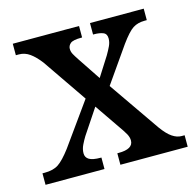

<svg xmlns="http://www.w3.org/2000/svg" viewBox="-84 -623 726 711"><g transform="rotate(-15 278.5 -268.0)"><path d="M6 0V-44H15Q48 -44 68 -57.5Q88 -71 116 -108L232 -270L116 -439Q96 -465 77 -478.5Q58 -492 36 -492H24V-536H278V-492H275Q243 -492 233 -483.5Q223 -475 223 -463Q223 -452 228.5 -442Q234 -432 244 -417L302 -330L349 -404Q359 -421 365.5 -435Q372 -449 372 -463Q372 -481 358.5 -486.5Q345 -492 324 -492H320V-536H526V-492H518Q491 -492 472.5 -480Q454 -468 425 -428L330 -292L465 -97Q486 -68 504 -56Q522 -44 539 -44H551V0H293V-44H298Q354 -44 354 -77Q354 -89 347 -102Q340 -115 318 -146L259 -232L195 -136Q187 -123 179.5 -107.5Q172 -92 172 -76Q172 -60 185.5 -52Q199 -44 229 -44H232V0Z"/></g></svg>

Font: Noto Serif Thai SemiCondensed Medium
Style: Regular
Weight: 500
Width: 4
Designer: Monotype Design Team
Foundry: Monotype Imaging Inc.
Version: Version 2.002; ttfautohint (v1.8.4.7-5d5b)